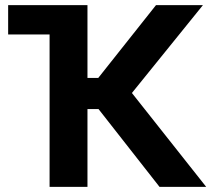

<svg xmlns="http://www.w3.org/2000/svg" viewBox="-20 -727 854 747"><path d="M320.3 -423.8H362.3L586.9 -707H769.5L493.2 -365.2L782.2 0H600.6L363.3 -302.7H320.3V0H172.9V-592.8H11.7V-707H320.3Z"/></svg>

Font: Pretendard Std
Style: Bold
Weight: 700
Designer: Base glyphs from Inter by Rasmus Andersson; Hangeul glyphs from Noto Sans CJK(Source Han Sans) by Jang Soo-young and Kan
Foundry: Kil Hyung-jin
Version: Version 1.309